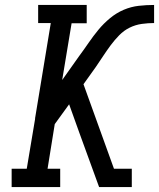

<svg xmlns="http://www.w3.org/2000/svg" viewBox="-20 -755 642 775"><path d="M27 0V-74H88L122 -277L121 -278L122 -280L185 -662H134V-735H330V-661H269L231 -432L299 -528Q319 -555 337.5 -582Q356 -609 377 -634.5Q398 -660 424 -681.5Q450 -703 479.5 -715.5Q509 -728 540 -731.5Q571 -735 602 -735V-662Q578 -662 552.5 -658.5Q527 -655 503.5 -643.5Q480 -632 461 -612.5Q442 -593 426.5 -572Q411 -551 396.5 -529Q382 -507 367 -485L317 -415L440 -74H512V0H380L301 -217L259 -334L201 -254L172 -74H223V0Z"/></svg>

Font: Iosevka Slab Extended
Style: Italic
Weight: 400
Width: 7
Italic angle: -9°
Monospace: yes
Designer: Belleve Invis
Foundry: Belleve Invis
Version: Version 11.1.0; ttfautohint (v1.8.3)